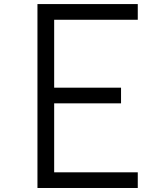

<svg xmlns="http://www.w3.org/2000/svg" viewBox="-20 -937 707 957"><path d="M166.7 -916.7H666.7V-838.5H250V-500H583.3V-421.9H250V-78.1H666.7V0H166.7Z"/></svg>

Font: TypoPRO Monoid
Style: Regular
Weight: 400
Width: 4
Monospace: yes
Designer: Andreas Larsen (@larsenwork)
Version: Version 0.61